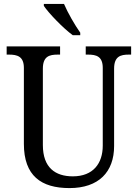

<svg xmlns="http://www.w3.org/2000/svg" viewBox="-20 -951 704 981"><path d="M352 -771H390V-784C363 -822 326 -886 307 -931H204V-921C227 -886 302 -807 352 -771ZM335 10C484 10 563 -72 563 -205V-600C563 -663 596 -672 638 -672H650V-714H418V-672H430C472 -672 505 -663 505 -604V-207C505 -116 456 -50 352 -50C263 -50 199 -94 199 -210V-600C199 -663 232 -672 275 -672H287V-714H14V-672H26C68 -672 102 -663 102 -604V-216C102 -53 190 10 335 10Z"/></svg>

Font: Noto Serif Lao SemiCondensed
Style: Regular
Weight: 400
Width: 4
Designer: Monotype Design Team
Foundry: Monotype Imaging Inc.
Version: Version 2.003